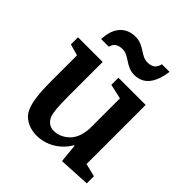

<svg xmlns="http://www.w3.org/2000/svg" viewBox="-208 -914 1068 1068"><g transform="rotate(45 326.0 -379.5)"><path d="M182 -624C189 -652 207 -669 247 -669C299 -669 325 -613 393 -613C464 -613 506 -663 520 -764H460C453 -732 435 -714 395 -714C343 -714 317 -769 249 -769C176 -769 125 -721 122 -624ZM24 -540V-484L91 -465V-259C91 -146 103 -81 128 -44C152 -11 196 10 247 10C323 10 394 -32 433 -100H437L448 10L633 0V-56L556 -75V-540H342V-484L429 -465V-228C426 -176 411 -138 384 -113C359 -90 330 -76 294 -76C269 -76 241 -93 230 -125C222 -150 218 -187 218 -272V-540Z"/></g></svg>

Font: Domine
Style: Bold
Weight: 700
Designer: Pablo Impallari, Rodrigo Fuenzalida, Brenda Gallo
Foundry: Pablo Impallari, Rodrigo Fuenzalida, Brenda Gallo
Version: Version 2.000